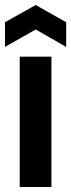

<svg xmlns="http://www.w3.org/2000/svg" viewBox="-25 -749 285 769"><path d="M54 0V-522H181V0ZM-5 -561V-660L118 -729L240 -660V-561L118 -631Z"/></svg>

Font: Bricolage Grotesque 60pt SemiBold
Style: Regular
Weight: 600
Version: Version 1.001;gftools[0.9.33.dev8+g029e19f]